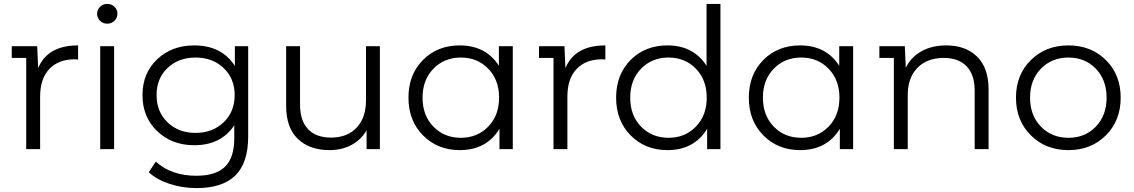

<svg xmlns="http://www.w3.org/2000/svg" viewBox="-20 -762 5792 981"><path d="M175 -414Q223 -530 379 -530V-458Q376 -458 370 -458.5Q364 -459 362 -459Q279 -459 232 -409.5Q185 -360 185 -268V0H114V-466H40V-526H170Z M476 -692Q476 -712 491 -727Q506 -742 528 -742Q550 -742 565 -727.5Q580 -713 580 -693Q580 -671 565 -656Q550 -641 528 -641Q506 -641 491 -656Q476 -671 476 -692ZM492 0V-526H563V0Z M1180 -526H1248V-64Q1248 70 1182.5 134.5Q1117 199 985 199Q912 199 846.5 177.5Q781 156 740 118L776 64Q856 136 983 136Q1083 136 1130 89.5Q1177 43 1177 -55V-122Q1110 -20 972 -20Q858 -20 783 -92Q708 -164 708 -276Q708 -388 783 -459Q858 -530 972 -530Q1113 -530 1180 -425ZM836 -137Q892 -83 979 -83Q1066 -83 1122.5 -137Q1179 -191 1179 -276Q1179 -361 1122.5 -414.5Q1066 -468 979 -468Q892 -468 836 -414.5Q780 -361 780 -276Q780 -191 836 -137Z M1850 -526H1921V0H1853V-96Q1825 -48 1776 -21.5Q1727 5 1664 5Q1561 5 1501.5 -52.5Q1442 -110 1442 -221V-526H1513V-228Q1513 -145 1554 -102Q1595 -59 1671 -59Q1754 -59 1802 -109.5Q1850 -160 1850 -250Z M2529 -526H2600V0H2532V-104Q2466 5 2329 5Q2216 5 2141.5 -70Q2067 -145 2067 -263Q2067 -381 2141 -455.5Q2215 -530 2329 -530Q2462 -530 2529 -426ZM2335 -58Q2419 -58 2474.5 -115Q2530 -172 2530 -263Q2530 -354 2474.5 -411Q2419 -468 2335 -468Q2250 -468 2194.5 -411Q2139 -354 2139 -263Q2139 -172 2194.5 -115Q2250 -58 2335 -58Z M2869 -414Q2917 -530 3073 -530V-458Q3070 -458 3064 -458.5Q3058 -459 3056 -459Q2973 -459 2926 -409.5Q2879 -360 2879 -268V0H2808V-466H2734V-526H2864Z M3590 -742H3661V0H3593V-104Q3527 5 3390 5Q3277 5 3202.5 -70Q3128 -145 3128 -263Q3128 -381 3202 -455.5Q3276 -530 3390 -530Q3523 -530 3590 -426ZM3396 -58Q3480 -58 3535.5 -115Q3591 -172 3591 -263Q3591 -354 3535.5 -411Q3480 -468 3396 -468Q3311 -468 3255.5 -411Q3200 -354 3200 -263Q3200 -172 3255.5 -115Q3311 -58 3396 -58Z M4268 -526H4339V0H4271V-104Q4205 5 4068 5Q3955 5 3880.5 -70Q3806 -145 3806 -263Q3806 -381 3880 -455.5Q3954 -530 4068 -530Q4201 -530 4268 -426ZM4074 -58Q4158 -58 4213.5 -115Q4269 -172 4269 -263Q4269 -354 4213.5 -411Q4158 -468 4074 -468Q3989 -468 3933.5 -411Q3878 -354 3878 -263Q3878 -172 3933.5 -115Q3989 -58 4074 -58Z M4815 -530Q4914 -530 4972.5 -472.5Q5031 -415 5031 -305V0H4960V-298Q4960 -380 4919 -423Q4878 -466 4802 -466Q4717 -466 4667.5 -415.5Q4618 -365 4618 -276V0H4547V-466H4473V-526H4603L4608 -416Q4634 -470 4688 -500Q4742 -530 4815 -530Z M5630.5 -70.5Q5555 5 5439 5Q5323 5 5247 -70.5Q5171 -146 5171 -263Q5171 -380 5247 -455Q5323 -530 5439 -530Q5555 -530 5630.5 -455Q5706 -380 5706 -263Q5706 -146 5630.5 -70.5ZM5298.5 -115Q5354 -58 5439 -58Q5524 -58 5579 -115Q5634 -172 5634 -263Q5634 -354 5579 -411Q5524 -468 5439 -468Q5354 -468 5298.5 -411Q5243 -354 5243 -263Q5243 -172 5298.5 -115Z"/></svg>

Font: mBank
Style: Regular
Weight: 400
Designer: Julieta Ulanovsky
Foundry: Julieta Ulanovsky
Version: Version 7.200;PS 007.200;hotconv 1.0.88;makeotf.lib2.5.64775